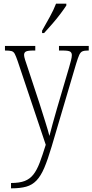

<svg xmlns="http://www.w3.org/2000/svg" viewBox="-20 -786 503 1045"><path d="M40 210Q86 210 114.5 199Q143 188 162 163.5Q181 139 196 99.5Q211 60 229 2L76 -454Q67 -480 60.5 -492.5Q54 -505 42.5 -508Q31 -511 9 -511H7V-536H172V-511H163Q131 -511 121 -505.5Q111 -500 111 -487Q111 -478 116.5 -460.5Q122 -443 132 -414L195 -223Q212 -169 227 -121.5Q242 -74 249 -46Q256 -75 266.5 -112Q277 -149 290 -195L356 -419Q362 -440 366.5 -457.5Q371 -475 371 -486Q371 -499 362 -505Q353 -511 320 -511H301V-536H463V-511H459Q439 -511 428.5 -506.5Q418 -502 411 -486.5Q404 -471 394 -438L261 12Q240 83 221 127.5Q202 172 178.5 196.5Q155 221 122.5 230Q90 239 43 239H40ZM209 -619Q231 -658 251.5 -695Q272 -732 285 -766H341V-756Q330 -739 309.5 -711.5Q289 -684 264.5 -656Q240 -628 220 -606H209Z"/></svg>

Font: Noto Serif Lao Condensed ExtraLight
Style: Regular
Weight: 200
Width: 3
Designer: Monotype Design Team
Foundry: Monotype Imaging Inc.
Version: Version 2.003; ttfautohint (v1.8.4.7-5d5b)